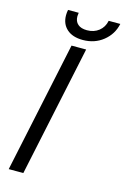

<svg xmlns="http://www.w3.org/2000/svg" viewBox="-131 -931 645 990"><g transform="rotate(15 191.5 -436.0)"><path d="M101 -843Q101 -857 104 -872H161Q159 -858 159 -853Q159 -826 176 -811Q193 -796 225 -796Q262 -796 288 -816.5Q314 -837 321 -872H383Q371 -815 325.5 -778.5Q280 -742 217 -742Q162 -742 131.5 -769.5Q101 -797 101 -843ZM169 -699H247L99 0H21Z"/></g></svg>

Font: Prompt Light
Style: Italic
Weight: 300
Italic angle: -12°
Designer: Katatrad Team
Foundry: CadsonDemak
Version: Version 1.000